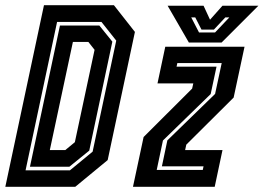

<svg xmlns="http://www.w3.org/2000/svg" viewBox="-40 -720 1016 740"><path d="M-19.5 0 129.5 -700H399L480 -597L375 -103L250 0ZM58.5 -63.5H229.5L317 -135.5L408 -563.5L351 -635.5H180ZM75.5 -77.5 191 -621.5H343L393 -559.5L304 -139.5L227.5 -77.5ZM152 -141.5H211.5L248.5 -172L324.5 -528L300.5 -558.5H241ZM472.5 0 513.5 -192 700.5 -378.5 705 -398.5H567L597 -540H902.5L860.5 -344L678 -162.5L673.5 -141.5H817.5L787.5 0ZM564 -65H741.5L744.5 -79H584L605 -179L789 -358L814.5 -477H643.5L640.5 -463H794.5L772 -357.5L588 -178.5ZM688 -556 606 -698H744.5L769.5 -644L817.5 -698H956L814 -556ZM727 -595H789L844 -653H828.5L784.5 -606H736.5L712.5 -653H697Z"/></svg>

Font: Tourney Condensed Regular
Style: Bold Italic
Weight: 700
Width: 3
Italic angle: -12°
Designer: Tyler Finck
Foundry: Etcetera Type Co
Version: Version 1.010; ttfautohint (v1.8.3)